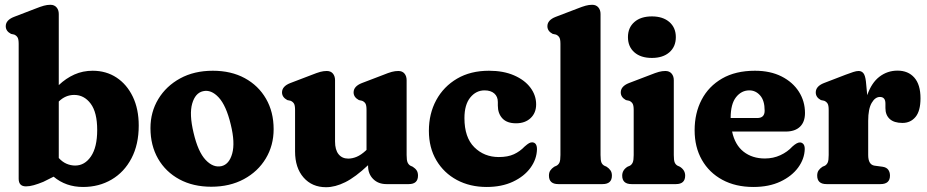

<svg xmlns="http://www.w3.org/2000/svg" viewBox="-20 -769 3872 802"><path d="M225.5 -710.5V-413.5Q255.5 -442 290.8 -457.8Q326 -473.5 367 -473.5Q423.5 -473.5 466.8 -445Q510 -416.5 534.8 -365Q559.5 -313.5 559.5 -244.5Q559.5 -165.5 529.2 -107.8Q499 -50 446.2 -19Q393.5 12 327 12Q255 12 204 -31L161 -9.5Q139 -0.5 121.2 4.5Q103.5 9.5 88.5 9.5Q58 9.5 58 -22.5V-586Q58 -605.5 53.2 -613Q48.5 -620.5 39.5 -624.5L26 -627.5Q4 -639 4 -659.5Q4 -685 38.5 -698.5L127 -732.5Q149.5 -741.5 163.2 -745.2Q177 -749 190.5 -749Q207 -749 216.2 -738.2Q225.5 -727.5 225.5 -710.5ZM290 -372.5Q253.5 -372.5 225.5 -345V-109Q240.5 -92.5 258 -85Q275.5 -77.5 294 -77.5Q334 -77.5 360 -115.8Q386 -154 386 -226Q386 -299.5 358.8 -336Q331.5 -372.5 290 -372.5Z M869 -473.5Q945.5 -473.5 1002.5 -442.5Q1059.5 -411.5 1091.2 -356.5Q1123 -301.5 1123 -229.5Q1123 -161.5 1090.2 -107Q1057.5 -52.5 998.8 -20.8Q940 11 862.5 11Q786.5 11 729.2 -20Q672 -51 640.2 -106.2Q608.5 -161.5 608.5 -234Q608.5 -301 641.2 -355.2Q674 -409.5 732.5 -441.5Q791 -473.5 869 -473.5ZM905 -75Q937.5 -82.5 950 -127.8Q962.5 -173 944 -248.5Q925 -328 893.5 -362Q862 -396 828 -388Q795.5 -380.5 782.8 -336.2Q770 -292 788.5 -214.5Q807 -135 838.8 -101.2Q870.5 -67.5 905 -75Z M1212.5 -136.5V-309.5Q1212.5 -329 1207.8 -336.5Q1203 -344 1194 -348L1180 -351Q1158 -363 1158 -383Q1158 -408.5 1192.5 -422L1281.5 -456Q1304 -465 1317.8 -468.8Q1331.5 -472.5 1345 -472.5Q1361.5 -472.5 1370.5 -461.8Q1379.5 -451 1379.5 -434V-178Q1379.5 -143 1394.2 -124.8Q1409 -106.5 1434.5 -106.5Q1452 -106.5 1470.2 -114.2Q1488.5 -122 1508 -140L1511 -143V-309.5Q1511 -329 1506.5 -336.5Q1502 -344 1492.5 -348L1479 -351Q1457 -363 1457 -383Q1457 -408.5 1491.5 -422L1580.5 -456Q1602.5 -465 1616.5 -468.8Q1630.5 -472.5 1644 -472.5Q1660.5 -472.5 1669.5 -461.8Q1678.5 -451 1678.5 -434V-121.5Q1678.5 -99.5 1682.5 -90.5Q1686.5 -81.5 1694 -77L1704 -72.5Q1715 -65.5 1720.5 -57Q1726 -48.5 1726 -35.5Q1726 0 1687.5 0H1594Q1560 0 1538.8 -21.2Q1517.5 -42.5 1517.5 -75.5V-79Q1464.5 -29 1422.2 -8Q1380 13 1342 13Q1283.5 13 1248 -27.5Q1212.5 -68 1212.5 -136.5Z M2219.5 -333Q2219.5 -297.5 2196.5 -275.8Q2173.5 -254 2135.5 -254Q2097.5 -254 2078.5 -274.5Q2059.5 -295 2059.5 -328V-343Q2059.5 -365.5 2044.8 -378.5Q2030 -391.5 2004 -391.5Q1968.5 -391.5 1944.2 -361.5Q1920 -331.5 1920 -275.5Q1920 -195 1961.2 -154Q2002.5 -113 2063.5 -113Q2101.5 -113 2126.8 -124.8Q2152 -136.5 2171.5 -157Q2183.5 -167.5 2190 -171Q2196.5 -174.5 2203 -174.5Q2223 -173.5 2223 -145.5Q2222 -104 2195.8 -68Q2169.5 -32 2122.5 -10Q2075.5 12 2013 12Q1943 12 1888.5 -17.2Q1834 -46.5 1802.8 -99.2Q1771.5 -152 1771.5 -222.5Q1771.5 -294 1802.2 -350.8Q1833 -407.5 1889.2 -440.5Q1945.5 -473.5 2022.5 -473.5Q2083 -473.5 2127.2 -454.2Q2171.5 -435 2195.5 -403Q2219.5 -371 2219.5 -333Z M2488.5 -710.5V-121.5Q2488.5 -99 2492.2 -90.2Q2496 -81.5 2504 -77L2514 -72.5Q2524.5 -65.5 2530.2 -57Q2536 -48.5 2536 -35.5Q2536 0 2497 0H2312Q2273 0 2273 -35.5Q2273 -48.5 2278.8 -57Q2284.5 -65.5 2295 -72.5L2305 -77Q2313 -81.5 2317 -90.2Q2321 -99 2321 -121.5V-586Q2321 -605.5 2316.2 -613Q2311.5 -620.5 2302.5 -624.5L2288.5 -627.5Q2266.5 -639 2266.5 -659.5Q2266.5 -685 2301 -698.5L2390 -732.5Q2412.5 -741.5 2426.2 -745.2Q2440 -749 2453.5 -749Q2470 -749 2479.2 -738.2Q2488.5 -727.5 2488.5 -710.5Z M2703 -527Q2656.5 -527 2629.8 -550.5Q2603 -574 2603 -614Q2603 -653.5 2629.8 -677Q2656.5 -700.5 2703 -700.5Q2749 -700.5 2776 -677Q2803 -653.5 2803 -614Q2803 -574 2776 -550.5Q2749 -527 2703 -527ZM2794.5 -434V-121.5Q2794.5 -99.5 2798.2 -90.5Q2802 -81.5 2810 -77L2820 -72.5Q2842 -58.5 2842 -35.5Q2842 0 2803.5 0H2618Q2579 0 2579 -35.5Q2579 -58.5 2601 -72.5L2611.5 -77Q2619 -81.5 2623 -90.5Q2627 -99.5 2627 -121.5V-309.5Q2627 -329 2622.2 -336.5Q2617.5 -344 2608.5 -348L2594.5 -351Q2573 -363 2573 -383Q2573 -408.5 2607 -422L2696 -456Q2718.5 -465 2732.2 -468.8Q2746 -472.5 2759.5 -472.5Q2776 -472.5 2785.2 -461.8Q2794.5 -451 2794.5 -434Z M3342.5 -297Q3342.5 -259.5 3321.5 -239.5Q3300.5 -219.5 3262 -219.5H3038Q3050 -163.5 3086.2 -135.2Q3122.5 -107 3175 -107Q3210 -107 3239.8 -120.8Q3269.5 -134.5 3290 -157Q3309.5 -174.5 3321.5 -174Q3329.5 -174 3335.5 -167.5Q3341.5 -161 3341.5 -146.5Q3340.5 -105.5 3314 -69.2Q3287.5 -33 3239.8 -10.5Q3192 12 3127 12Q3052.5 12 2997.2 -18Q2942 -48 2911.8 -101.2Q2881.5 -154.5 2881.5 -225Q2881.5 -296.5 2910.8 -352.5Q2940 -408.5 2996.2 -441Q3052.5 -473.5 3133.5 -473.5Q3197.5 -473.5 3244.5 -449.8Q3291.5 -426 3317 -386Q3342.5 -346 3342.5 -297ZM3110 -391.5Q3077 -391.5 3054.5 -363Q3032 -334.5 3032 -276.5V-276H3143Q3174 -276 3174 -306.5Q3174 -349 3155.2 -370.2Q3136.5 -391.5 3110 -391.5Z M3597 -429 3602.5 -371.5Q3620.5 -423.5 3653.8 -448.8Q3687 -474 3729 -474Q3773.5 -474 3799.2 -444.8Q3825 -415.5 3825 -358.5Q3825 -305.5 3804.2 -280.5Q3783.5 -255.5 3749.5 -255.5Q3714.5 -255.5 3696.5 -272Q3678.5 -288.5 3678.5 -317.5V-336.5Q3678.5 -364 3655.5 -364Q3635.5 -364 3621 -339Q3606.5 -314 3606.5 -264.5V-121.5Q3606.5 -81 3633 -77L3666.5 -72.5Q3683 -70 3690.2 -60Q3697.5 -50 3697.5 -35.5Q3697.5 0 3658 0H3432.5Q3393.5 0 3393.5 -35.5Q3393.5 -48.5 3399.2 -57Q3405 -65.5 3415.5 -72.5L3426 -77Q3433.5 -81.5 3437.5 -90.2Q3441.5 -99 3441.5 -121.5V-309.5Q3441.5 -329 3436.8 -336.5Q3432 -344 3423 -348L3409 -351Q3387.5 -362.5 3387.5 -383Q3387.5 -408.5 3421.5 -422L3512.5 -457Q3531 -464 3544 -468.2Q3557 -472.5 3566.5 -472.5Q3579 -472.5 3586.5 -463.2Q3594 -454 3597 -429Z"/></svg>

Font: Fraunces 72pt S100
Style: Bold
Weight: 700
Version: Version 1.000; ttfautohint (v1.8.3)